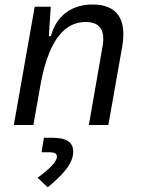

<svg xmlns="http://www.w3.org/2000/svg" viewBox="-20 -547 626 840"><path d="M40.5 0H126L160.2 -192.9C199.2 -384.8 269.5 -450.7 355 -450.7C417.5 -450.7 440.9 -414.6 428.7 -344.2L368.7 0H454.1L514.2 -340.3C536.1 -463.4 492.7 -527.3 384.3 -527.3C292.5 -527.3 226.1 -477.1 202.6 -388.7H193.8L202.1 -517.6H131.8ZM188.5 272.5C248 223.1 300.3 172.4 300.3 117.2C300.3 74.7 270.5 55.7 209 55.7H172.4L161.6 119.1H194.8C218.3 119.1 229 125 229 137.7C229 161.1 196.3 192.4 144.5 230.5Z"/></svg>

Font: Cascadia Mono NF SemiLight
Style: Italic
Weight: 350
Italic angle: -10°
Monospace: yes
Designer: Aaron Bell
Foundry: Saja Typeworks
Version: Version 2404.023